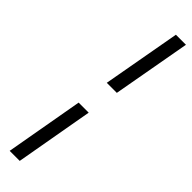

<svg xmlns="http://www.w3.org/2000/svg" viewBox="-315 -753 878 878"><g transform="rotate(45 124.5 -313.5)"><path d="M184 -770H249L181 -391H116ZM89 -236H154L87 143H22Z"/></g></svg>

Font: KoHo Medium
Style: Italic
Weight: 500
Italic angle: -10°
Designer: Cadson Demak & Katatrad Team
Foundry: Cadson Demak Co.,Ltd.
Version: Version 1.000